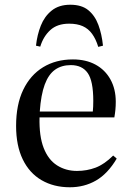

<svg xmlns="http://www.w3.org/2000/svg" viewBox="-20 -777 551 811"><path d="M275 14Q207 14 155.5 -16Q104 -46 76 -104Q48 -162 48 -245Q48 -335 78 -397.5Q108 -460 162 -493Q216 -526 288 -526Q343 -526 383.5 -504Q424 -482 446.5 -441.5Q469 -401 469 -347Q469 -330 467.5 -314Q466 -298 463 -281H147Q145 -202 164.5 -152Q184 -102 221 -78.5Q258 -55 305 -55Q347 -55 384 -69Q421 -83 458 -120L473 -107Q435 -43 385.5 -14.5Q336 14 275 14ZM148 -306H372Q373 -315 373.5 -326.5Q374 -338 374 -351Q374 -435 350.5 -468.5Q327 -502 279 -502Q240 -502 212.5 -482.5Q185 -463 169 -420Q153 -377 148 -306ZM277 -757Q325 -757 353 -734Q381 -711 395.5 -672Q410 -633 415 -584L395 -579Q385 -612 369 -634Q353 -656 329.5 -666.5Q306 -677 272 -677Q222 -677 192.5 -650Q163 -623 150 -580L132 -584Q137 -630 152.5 -669Q168 -708 198.5 -732.5Q229 -757 277 -757Z"/></svg>

Font: Literata 60pt
Style: Regular
Weight: 400
Designer: Latin by Veronika Burian and Jose Scaglione. Greek by Irene Vlachou. Cyrillic by Vera Evstafieva.
Foundry: TypeTogether
Version: Version 3.002